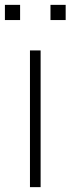

<svg xmlns="http://www.w3.org/2000/svg" viewBox="-40 -770 290 790"><path d="M-19.8 -750V-687.5H42.7V-750ZM167.7 -750V-687.5H230.2V-750ZM83.3 -562.5V0H127.1V-562.5Z"/></svg>

Font: Manrope Thin
Style: Regular
Weight: 100
Width: 4
Designer: Michael Sharanda
Foundry: Michael Sharanda
Version: Version 2.000;PS 002.000;hotconv 1.0.88;makeotf.lib2.5.64775